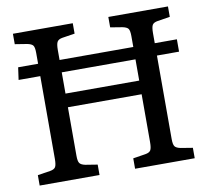

<svg xmlns="http://www.w3.org/2000/svg" viewBox="-78 -786 943 872"><g transform="rotate(-10 393.5 -350.0)"><path d="M36 0V-48L94 -57Q113 -60 119 -70Q125 -80 125 -108V-489H25L33 -546H125V-596Q125 -622 118.5 -630.5Q112 -639 92 -643L36 -652V-700H312V-652L254 -643Q236 -640 230 -629.5Q224 -619 224 -592V-546H564V-596Q564 -622 557.5 -630.5Q551 -639 531 -643L476 -652V-700H751V-652L694 -643Q675 -640 669 -630Q663 -620 663 -592V-546H765V-489H663V-104Q663 -79 669.5 -70Q676 -61 696 -57L751 -48V0H476V-48L533 -57Q552 -60 558 -70Q564 -80 564 -108V-328H224V-104Q224 -79 230.5 -70Q237 -61 256 -57L312 -48V0ZM224 -391H564V-489H224Z"/></g></svg>

Font: Text Regular
Style: Regular
Weight: 400
Designer: Latin by Veronika Burian and Jose Scaglione. Greek by Irene Vlachou. Cyrillic by Vera Evstafieva.
Foundry: TypeTogether
Version: Version 3.002